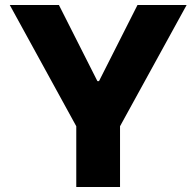

<svg xmlns="http://www.w3.org/2000/svg" viewBox="-20 -747 784 767"><path d="M284.7 -242.7 19 -727.1H215.3L369.1 -422.9H375.5L529.3 -727.1H725.6L459.5 -242.7V0H284.7Z"/></svg>

Font: My Font
Style: Regular
Weight: 500
Designer: Rasmus Andersson
Foundry: rsms
Version: Version 0.001